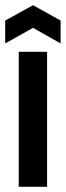

<svg xmlns="http://www.w3.org/2000/svg" viewBox="-28 -718 253 738"><path d="M44 0V-519H153V0ZM-8 -551V-639L99 -698L205 -639V-551L99 -611Z"/></svg>

Font: Bricolage Grotesque 48pt Medium
Style: Regular
Weight: 500
Designer: Mathieu Triay
Foundry: Atelier Triay
Version: Version 1.000; ttfautohint (v1.8.4.7-5d5b);gftools[0.9.32]